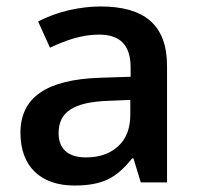

<svg xmlns="http://www.w3.org/2000/svg" viewBox="-20 -570 620 600"><path d="M502 0V-363.8C502 -492.2 431.2 -549.8 293.9 -549.8C263.2 -549.8 230 -545.9 195.3 -538.1C160.6 -529.8 128.4 -518.1 99.1 -502.9L136.2 -420.9C183.1 -442.9 233.9 -461.9 289.1 -461.9C356.9 -461.9 388.2 -427.7 388.2 -358.9V-330.1L294.9 -327.1C125.5 -321.8 43.9 -266.1 43.9 -154.8C43.9 -49.8 106.9 9.8 212.9 9.8C254.4 9.8 288.1 3.9 314.5 -8.3C340.8 -20 367.2 -42.5 393.1 -75.2H397L419.9 0ZM249 -78.1C191.9 -78.1 163.1 -105.5 163.1 -153.8C163.1 -220.2 210 -251 317.9 -254.9L387.2 -257.8V-210.9C387.2 -168.9 374.5 -136.2 349.6 -113.3C324.2 -89.8 290.5 -78.1 249 -78.1Z"/></svg>

Font: Samim Medium
Style: Regular
Weight: 500
Foundry: DejaVu fonts team - Redesigned by Saber Rastikerdar
Version: Version 4.0.5